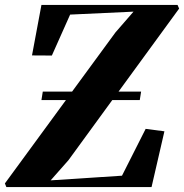

<svg xmlns="http://www.w3.org/2000/svg" viewBox="-41 -763 750 783"><path d="M-15 0 -21 -15 228 -355H128L133.5 -389.5H253L430 -631L503.5 -715.5L245 -703.5L170.5 -536.5L89.5 -537L128 -743H683L689.5 -728L442.5 -389.5H534.5L529 -355H417L238 -109.5L165.5 -27.5L456.5 -46.5L553 -237.5L629.5 -227.5L577 0Z"/></svg>

Font: Merriweather 144pt ExtraBold
Style: Italic
Weight: 800
Italic angle: -7.8°
Version: Version 2.101